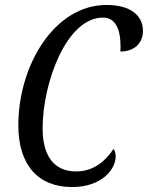

<svg xmlns="http://www.w3.org/2000/svg" viewBox="-20 -745 597 775"><path d="M271 10C390 10 447 -61 447 -114C447 -127 443 -138 438 -144C409 -99 361 -53 287 -53C198 -53 152 -116 152 -227C152 -408 247 -674 396 -674C462 -674 469 -593 466 -537C519 -537 557 -568 557 -620C557 -683 506 -725 410 -725C200 -725 54 -482 54 -239C54 -80 133 10 271 10Z"/></svg>

Font: Noto Serif ExtraCondensed
Style: Italic
Weight: 400
Width: 2
Italic angle: -12°
Designer: Monotype Design Team
Foundry: Monotype Imaging Inc.
Version: Version 2.014